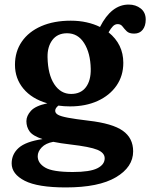

<svg xmlns="http://www.w3.org/2000/svg" viewBox="-20 -575 658 840"><path d="M367.5 -47Q472 -35 517.2 -3Q562.5 29 562.5 87Q562.5 156 487.2 200.5Q412 245 268 245Q145 245 88 215.8Q31 186.5 31 140Q31 99.5 61.8 72Q92.5 44.5 166 33.5Q123.5 19.5 109.5 0Q95.5 -19.5 95.5 -45Q95.5 -68 115.2 -90Q135 -112 187 -123Q119.5 -142.5 82.5 -187Q45.5 -231.5 45.5 -291.5Q45.5 -349.5 75.5 -393Q105.5 -436.5 160.5 -460.5Q215.5 -484.5 289.5 -484.5Q327 -484.5 359.2 -477.2Q391.5 -470 417.5 -457Q467 -555 543 -555Q574 -555 595.8 -537.8Q617.5 -520.5 617.5 -489.5Q617.5 -461.5 604.2 -444.8Q591 -428 567 -428Q545 -428 534.5 -438.2Q524 -448.5 516.2 -459Q508.5 -469.5 495 -469.5Q483 -469.5 474 -460.2Q465 -451 455 -433.5Q519.5 -381.5 519.5 -300Q519.5 -243.5 489.8 -200.5Q460 -157.5 407.5 -133.5Q355 -109.5 286.5 -109.5Q260 -109.5 235.5 -113Q221.5 -102 221.5 -90.5Q221.5 -80 233.5 -73Q245.5 -66 277.2 -60Q309 -54 367.5 -47ZM273.5 -429.5Q231.5 -429.5 209.2 -400Q187 -370.5 188 -324.5Q189.5 -249 217.5 -206.5Q245.5 -164 291 -164Q333.5 -164 355.8 -193.5Q378 -223 377 -274Q375.5 -343 348.2 -386.2Q321 -429.5 273.5 -429.5ZM145 108.5Q145 139 177.8 158.2Q210.5 177.5 298.5 177.5Q373.5 177.5 405.8 161.2Q438 145 438 117.5Q438 93.5 405.8 80.2Q373.5 67 287.5 57Q244.5 52 213 45.5Q180 51.5 162.5 69.8Q145 88 145 108.5Z"/></svg>

Font: Fraunces 9pt S100 SemiBold
Style: Regular
Weight: 600
Version: Version 1.000; ttfautohint (v1.8.3)